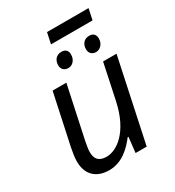

<svg xmlns="http://www.w3.org/2000/svg" viewBox="-200 -951 979 1077"><g transform="rotate(-30 289.5 -413.0)"><path d="M189 10C275 10 332 -50 370 -99H375L364 0H436L550 -536H463L414 -305C376 -129 281 -63 214 -63C163 -63 144 -89 144 -132C144 -148 147 -170 153 -199L225 -536H136L66 -209C61 -178 55 -154 55 -123C55 -36 108 10 189 10ZM258 -765H527L542 -836H273ZM234 -643C234 -616 252 -601 277 -601C302 -601 327 -623 327 -660C327 -684 315 -700 287 -700C252 -700 234 -674 234 -643ZM456 -601C481 -601 507 -623 507 -660C507 -684 494 -700 467 -700C432 -700 414 -674 414 -643C414 -616 432 -601 456 -601Z"/></g></svg>

Font: BC Sans
Style: Italic
Weight: 400
Italic angle: -12°
Designer: Monotype Design Team
Designer: Province of B.C.
Foundry: Monotype Imaging Inc.
Version: Version 2.000;GOOG;noto-source:20170915:90ef993387c0